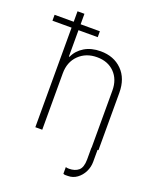

<svg xmlns="http://www.w3.org/2000/svg" viewBox="-197 -827 932 1132"><g transform="rotate(20 269.0 -261.0)"><path d="M441.8 0H442.8V-358Q442.8 -427.9 401.3 -470.2Q359.7 -512.4 291.5 -512.4Q222.7 -512.4 177.9 -468.8Q133.2 -425.1 133.2 -353.7V0H89.8V-624.6H-30.2V-661.6H89.8V-727.3H133.2V-661.6H253.9V-624.6H133.2V-459.2H137.4Q156.6 -501.8 198.7 -527.2Q240.8 -552.6 299.7 -552.6Q382.5 -552.6 434.1 -501.1Q485.8 -449.6 485.8 -359.7V0H480.1V75.3Q480.1 108.3 465.4 138Q450.6 167.6 425.2 186.1Q399.9 204.5 368.3 204.5Q367.2 204.5 364.7 204.5Q359.7 204.9 352.1 204.7Q344.5 204.5 339.1 201.3V159.4Q346.2 162.3 359.4 162.3Q397 162.3 419.2 143.5Q441.4 124.6 441.8 75.3Z"/></g></svg>

Font: Inter UI Extra Light
Style: Regular
Weight: 200
Designer: Rasmus Andersson
Foundry: rsms
Version: 3.2;8d6f07862